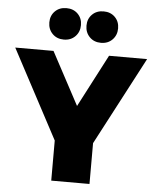

<svg xmlns="http://www.w3.org/2000/svg" viewBox="-69 -989 839 1040"><g transform="rotate(5 350.5 -469.0)"><path d="M312 -791.5Q288 -767 250 -767Q212 -767 188 -791.5Q164 -816 164 -853Q164 -890 188 -914Q212 -938 250 -938Q288 -938 312 -914Q336 -890 336 -853Q336 -816 312 -791.5ZM514 -791.5Q490 -767 452 -767Q414 -767 390 -791.5Q366 -816 366 -853Q366 -890 390 -914Q414 -938 452 -938Q490 -938 514 -914Q538 -890 538 -853Q538 -816 514 -791.5ZM457 -222V0H249V-218L-8 -701H200L353 -415L502 -701H709Z"/></g></svg>

Font: Montserrat Extra Bold
Style: Regular
Weight: 800
Designer: Julieta Ulanovsky
Foundry: Julieta Ulanovsky
Version: Version 3.001;PS 003.001;hotconv 1.0.70;makeotf.lib2.5.58329